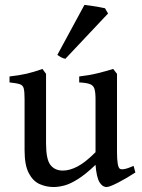

<svg xmlns="http://www.w3.org/2000/svg" viewBox="-20 -751 581 786"><path d="M534.2 -44.9Q498.5 -21.5 463.4 -3.4Q428.2 14.6 416.5 14.6Q398.9 14.6 387 -5.6Q375 -25.9 371.1 -76.2Q330.6 -37.6 299.6 -18.1Q268.6 1.5 244.4 8.1Q220.2 14.6 199.2 14.6Q168.9 14.6 141.8 2.4Q114.7 -9.8 97.7 -42.5Q80.6 -75.2 80.6 -136.2V-343.8Q80.6 -374.5 77.4 -388.2Q74.2 -401.9 61.3 -406.2Q48.3 -410.6 19 -413.6V-438Q58.6 -442.4 88.6 -449.2Q118.7 -456.1 153.8 -468.8L168.5 -448.7V-164.6Q168.5 -98.6 186.5 -75.7Q204.6 -52.7 237.3 -52.7Q265.1 -52.7 297.1 -69.3Q329.1 -85.9 371.1 -127.9V-343.8Q371.1 -373 366.7 -387.2Q362.3 -401.4 348.1 -406.7Q334 -412.1 304.2 -413.6V-438Q343.8 -442.4 378.7 -450.9Q413.6 -459.5 443.4 -468.8L459 -448.7V-128.9Q459 -69.3 470.2 -60.5Q475.6 -56.6 488.8 -58.8Q502 -61 526.9 -71.8ZM247.6 -510.3Q238.8 -511.7 229.5 -516.8Q220.2 -522 214.8 -526.4L325.7 -731Q333 -730.5 350.3 -727.8Q367.7 -725.1 385 -722.2Q402.3 -719.2 409.7 -717.3L422.4 -695.8Z"/></svg>

Font: Gentium Book Plus
Style: Regular
Weight: 400
Designer: Victor Gaultney, Annie Olsen, Iska Routamaa, Becca Hirsbrunner
Foundry: SIL International
Version: Version 6.101